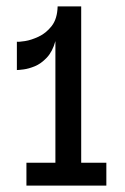

<svg xmlns="http://www.w3.org/2000/svg" viewBox="-20 -583 394 603"><path d="M314 -72V0H63V-72H154V-454Q145 -421 127 -402Q109 -383 89.5 -375Q70 -367 54 -365Q38 -363 33 -363V-452Q39 -451 58.5 -454Q78 -457 101.5 -468Q125 -479 142.5 -501.5Q160 -524 161 -563H235V-72Z"/></svg>

Font: Darker Grotesque SemiBold
Style: Regular
Weight: 600
Designer: Gabriel Lam
Foundry: TypeRant
Version: Version 1.000;gftools[0.9.28]